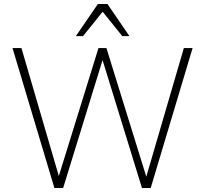

<svg xmlns="http://www.w3.org/2000/svg" viewBox="-20 -947 1034 967"><path d="M254 0 43 -705H88L284 -34H268L476 -705H516L724 -34H710L906 -705H950L739 0H695L492 -659H501L298 0ZM362 -765 473 -927H521L632 -765H596L497 -888L398 -765Z"/></svg>

Font: Nunito Sans 10pt SemiCondensed ExtraLight
Style: Regular
Weight: 250
Width: 4
Designer: Vernon Adams
Foundry: Vernon Adams
Version: Version 3.101;gftools[0.9.27]